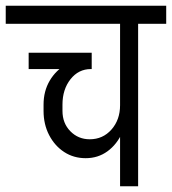

<svg xmlns="http://www.w3.org/2000/svg" viewBox="-45 -650 600 670"><path d="M254 -98Q212 -98 179 -119.5Q146 -141 126.5 -178.5Q107 -216 107 -263H173Q173 -220 200.5 -192Q228 -164 268 -164ZM107 -263V-285H173V-263ZM254 -98 268 -164Q314 -164 344 -198Q374 -232 374 -283H401Q401 -230 382 -188Q363 -146 330 -122Q297 -98 254 -98ZM107 -285Q107 -332 128.5 -368.5Q150 -405 187.5 -426.5Q225 -448 272 -448V-409Q229 -409 201 -373.5Q173 -338 173 -285ZM55 -409V-466H275V-409ZM-25 -567V-630H379V-567ZM374 0V-620H437V0ZM276 -567V-630H535V-567Z"/></svg>

Font: Akshar Light
Style: Regular
Weight: 300
Designer: Tall Chai
Foundry: Tall Chai
Version: Version 1.100